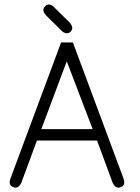

<svg xmlns="http://www.w3.org/2000/svg" viewBox="-20 -820 624 855"><path d="M48.8 15.6Q41 15.6 32.2 9.8Q23.4 3.9 23.4 -8.8Q23.4 -15.6 26.4 -24.4L252 -630.9H304.7L530.3 -24.4Q533.2 -15.6 533.2 -8.8Q533.2 3.9 524.4 9.8Q515.6 15.6 507.8 15.6Q491.2 15.6 481.4 -6.8L412.1 -194.3H144.5L75.2 -6.8Q65.4 15.6 48.8 15.6ZM277.3 -546.9 164.1 -245.1H392.6ZM198.2 -799.8Q210 -799.8 221.7 -787.1L290 -719.7Q301.8 -706.1 301.8 -695.3Q301.8 -687.5 294.9 -679.7Q288.1 -671.9 277.3 -671.9Q264.6 -671.9 252.9 -684.6L185.5 -751Q172.9 -765.6 172.9 -775.4Q172.9 -783.2 180.7 -791.5Q188.5 -799.8 198.2 -799.8Z"/></svg>

Font: Jura
Style: Book
Weight: 400
Version: Version 2.3